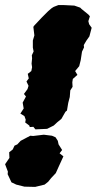

<svg xmlns="http://www.w3.org/2000/svg" viewBox="-49 -711 380 754"><path d="M90 -203 82 -213 68 -212 66 -218 50 -230 52 -241 47 -255 31 -265 44 -285 40 -308 53 -332 45 -342 59 -361 63 -374 55 -391 64 -403 60 -421 74 -432 77 -447 75 -461 77 -482 76 -494 83 -509 80 -524V-552L86 -572L82 -605L84 -609L115 -642L140 -667L154 -679L162 -684L180 -691H203L243 -689L266 -681L271 -676L298 -654L304 -647L298 -628L301 -616L311 -602L302 -568L290 -551L280 -534L281 -525L273 -508L268 -475L262 -451L246 -432L255 -417L237 -401L235 -388L236 -370L227 -356L225 -330L219 -307L214 -277L208 -272L192 -244L176 -231L162 -218L136 -205ZM47 22 15 14 -4 5 -19 -27 -18 -37 -29 -66 -12 -91 -13 -113 1 -124 8 -139 19 -144 32 -158 70 -178 81 -177 123 -182 155 -178 169 -172 178 -158 181 -144 195 -122 185 -109 200 -97 184 -62 170 -31 152 -12 140 3 126 14 89 23Z"/></svg>

Font: Winky Rough Black
Style: Italic
Weight: 900
Italic angle: -8.97852°
Designer: Simon Atzbach
Foundry: typofactur
Version: Version 1.206; ttfautohint (v1.8.4.7-5d5b)